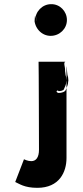

<svg xmlns="http://www.w3.org/2000/svg" viewBox="-20 -788 400 921"><path d="M225 -768C183 -768 148 -732 149 -689C150 -646 152 -733 152 -691C152 -647 153 -738 153 -694C153 -652 154 -740 154 -698C154 -656 152 -743 151 -700C150 -657 149 -744 148 -700C147 -656 145 -743 145 -698C145 -654 179 -616 223 -616C266 -616 301 -650 301 -692C301 -734 267 -769 225 -768ZM292 -457V-452C292 -448 292 -445 293 -441C293 -438 294 -435 294 -433C294 -426 298 -420 298 -412C298 -409 299 -405 299 -402C299 -400 298 -398 298 -396C298 -382 291 -372 287 -361C285 -353 270 -351 261 -351C260 -353 257 -355 254 -353C247 -349 256 -342 261 -342C275 -342 293 -347 296 -358C300 -370 307 -381 307 -396C307 -398 308 -400 308 -402C308 -405 307 -410 307 -413C307 -421 303 -426 303 -433C303 -435 302 -439 302 -442C302 -446 301 -449 301 -453C301 -459 300 -466 299 -471V-30C299 37 265 113 159 113C96 113 72 93 53 85L95 -24C95 -24 113 -15 130 -15C153 -15 167 -33 167 -70C167 -71 166 -491 165 -492H294C283 -489 292 -467 292 -457Z"/></svg>

Font: Hussar Wojna
Style: 3
Weight: 400
Designer: Robert Jablonski
Foundry: Cannot Into Space Fonts
Version: Version 1.01